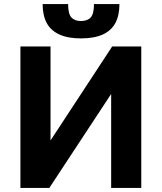

<svg xmlns="http://www.w3.org/2000/svg" viewBox="-20 -930 800 950"><path d="M81 0V-700H230V-235L535 -700H679V0H530V-465L224 0ZM380 -740Q316 -740 273.5 -759.5Q231 -779 211 -816.5Q191 -854 191 -910H317Q317 -862 333 -844Q349 -826 380 -826Q413 -826 429 -844Q445 -862 445 -910H571Q571 -854 551 -816.5Q531 -779 489 -759.5Q447 -740 380 -740Z"/></svg>

Font: Golos Text SemiBold
Style: Regular
Weight: 600
Designer: A.Korolkova, Vitaly Kuzmin
Foundry: ParaType Ltd
Version: Version 2.004